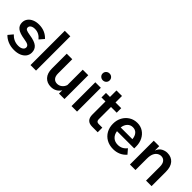

<svg xmlns="http://www.w3.org/2000/svg" viewBox="171 -1789 2851 2851"><g transform="rotate(45 1597.0 -363.0)"><path d="M25 -74 86 -147Q117 -113 159 -93Q201 -73 253 -73Q299 -73 327 -92Q355 -111 355 -140Q355 -168 330.5 -183Q306 -198 244 -207Q139 -223 93 -259Q47 -295 47 -358Q47 -405 73 -440.5Q99 -476 144.5 -496Q190 -516 249 -516Q315 -516 368.5 -493Q422 -470 462 -426L399 -353Q371 -388 334 -407.5Q297 -427 252 -427Q210 -427 184.5 -410Q159 -393 159 -365Q159 -341 180.5 -329Q202 -317 265 -307Q374 -291 421 -252.5Q468 -214 468 -146Q468 -97 440.5 -60.5Q413 -24 364.5 -4Q316 16 251 16Q181 16 123 -8Q65 -32 25 -74Z M700 0H584V-720H700Z M1297 0H1182V-69Q1158 -29 1118 -6.5Q1078 16 1026 16Q944 16 894.5 -37Q845 -90 845 -190V-500H961V-202Q961 -143 987 -112.5Q1013 -82 1059 -82Q1100 -82 1133.5 -108Q1167 -134 1181 -178V-500H1297Z M1576 -670Q1576 -640 1555 -619.5Q1534 -599 1503 -599Q1472 -599 1450.5 -619.5Q1429 -640 1429 -670Q1429 -701 1450.5 -721.5Q1472 -742 1503 -742Q1534 -742 1555 -721.5Q1576 -701 1576 -670ZM1561 0H1445V-500H1561Z M1995 0H1878Q1753 0 1753 -130V-405H1669V-500H1753V-636H1869V-500H1989V-405H1869V-148Q1869 -97 1917 -97H1995Z M2480 -150 2543 -77Q2504 -31 2450 -7.5Q2396 16 2333 16Q2253 16 2192.5 -18Q2132 -52 2098.5 -112.5Q2065 -173 2065 -250Q2065 -326 2097.5 -386Q2130 -446 2186.5 -481Q2243 -516 2315 -516Q2383 -516 2435.5 -482Q2488 -448 2518 -389Q2548 -330 2548 -254V-214H2186Q2195 -151 2234.5 -114.5Q2274 -78 2338 -78Q2425 -78 2480 -150ZM2313 -423Q2262 -423 2228 -388Q2194 -353 2186 -292H2432Q2426 -354 2395 -388.5Q2364 -423 2313 -423Z M3126 0H3010V-289Q3010 -353 2983.5 -385.5Q2957 -418 2913 -418Q2881 -418 2852 -399.5Q2823 -381 2805.5 -341.5Q2788 -302 2788 -238V0H2672V-500H2787V-408Q2810 -469 2854.5 -492.5Q2899 -516 2944 -516Q3029 -516 3077.5 -460.5Q3126 -405 3126 -301Z"/></g></svg>

Font: Wix Madefor Text SemiBold
Style: Regular
Weight: 600
Designer: Dalton Maag Ltd
Foundry: Dalton Maag Ltd
Version: Version 3.100